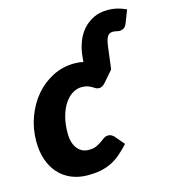

<svg xmlns="http://www.w3.org/2000/svg" viewBox="-110 -820 818 918"><g transform="rotate(-15 299.0 -361.5)"><path d="M422 -91Q397 -63.5 374 -44.5Q351 -25.5 326.5 -14Q302 -2.5 274.2 2.8Q246.5 8 213 8Q167.5 8 131 -7.5Q94.5 -23 68.8 -51.5Q43 -80 29 -120.5Q15 -161 15 -211.5Q15 -275 36 -332Q57 -389 93.5 -432Q130 -475 179.8 -500.2Q229.5 -525.5 287 -525.5Q299 -525.5 310 -524.2Q321 -523 331 -520.5L334.5 -556.5Q338.5 -588.5 350.5 -620Q362.5 -651.5 383.8 -676Q405 -700.5 435.8 -715.8Q466.5 -731 508 -731Q530.5 -731 552.2 -726Q574 -721 598 -709.5L573.5 -646.5Q566.5 -629.5 556.5 -624.5Q546.5 -619.5 538 -619.5Q529.5 -619.5 521.8 -621.8Q514 -624 503.5 -624Q485 -624 476.5 -608.8Q468 -593.5 464 -563L450 -452L400 -394.5Q394.5 -389 387.5 -384.8Q380.5 -380.5 372 -380.5Q362 -380.5 355.2 -384.8Q348.5 -389 340.5 -393.8Q332.5 -398.5 321 -402.8Q309.5 -407 291 -407Q268 -407 246.2 -393.8Q224.5 -380.5 207.5 -355.5Q190.5 -330.5 180.2 -294Q170 -257.5 170 -211Q170 -185 176 -165.8Q182 -146.5 192.5 -133.8Q203 -121 217 -114.5Q231 -108 247 -108Q271 -108 285.8 -114.8Q300.5 -121.5 311.5 -129.5Q322.5 -137.5 332 -144.2Q341.5 -151 355 -151Q362.5 -151 369.5 -147.2Q376.5 -143.5 382 -138L422 -91Z"/></g></svg>

Font: Lato ExtraBold
Style: Italic
Weight: 800
Italic angle: -7°
Designer: Lukasz Dziedzic with Adam Twardoch and Botio Nikoltchev
Foundry: tyPoland Lukasz Dziedzic
Version: Version 2.015; 2015-08-06; http://www.latofonts.com/